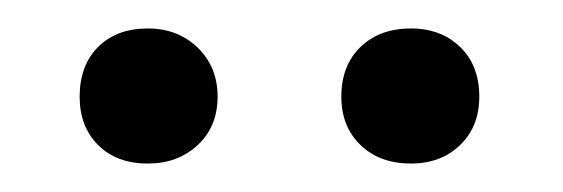

<svg xmlns="http://www.w3.org/2000/svg" viewBox="-20 -613 396 135"><path d="M84 -498Q62 -498 49 -511Q36 -524 36 -545Q36 -567 49 -580Q62 -593 84 -593Q105 -593 119 -579.5Q133 -566 133 -545Q133 -524 119 -511Q105 -498 84 -498ZM269 -498Q247 -498 233.5 -511Q220 -524 220 -545Q220 -567 233.5 -580Q247 -593 269 -593Q290 -593 303.5 -580Q317 -567 317 -545Q317 -524 303.5 -511Q290 -498 269 -498Z"/></svg>

Font: EauTestText Medium
Style: Regular
Weight: 500
Designer: Christian Thalmann (Catharsis Fonts)
Version: Version 0.001;PS 000.001;hotconv 1.0.88;makeotf.lib2.5.64775